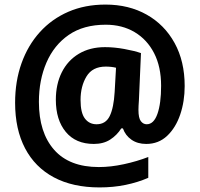

<svg xmlns="http://www.w3.org/2000/svg" viewBox="-20 -737 873 839"><path d="M787 -361Q787 -294 767.5 -236.5Q748 -179 710.5 -143.5Q673 -108 619 -108Q581 -108 554.5 -126.5Q528 -145 517 -176H510Q491 -146 461.5 -127Q432 -108 390 -108Q311 -108 267.5 -160.5Q224 -213 224 -301Q224 -369 250 -421Q276 -473 324.5 -502Q373 -531 439 -531Q479 -531 523 -523Q567 -515 596 -505L587 -299Q586 -287 585.5 -275Q585 -263 585 -257Q585 -221 595.5 -207.5Q606 -194 621 -194Q652 -194 668 -239.5Q684 -285 684 -362Q684 -445 653.5 -504.5Q623 -564 568.5 -596.5Q514 -629 442 -629Q345 -629 280.5 -584.5Q216 -540 183 -463.5Q150 -387 150 -292Q150 -158 216.5 -82.5Q283 -7 412 -7Q464 -7 521.5 -19.5Q579 -32 628 -51V40Q582 60 528.5 71Q475 82 415 82Q298 82 215.5 38Q133 -6 89.5 -89Q46 -172 46 -288Q46 -382 74 -460.5Q102 -539 154 -596.5Q206 -654 278.5 -685.5Q351 -717 441 -717Q543 -717 621 -673Q699 -629 743 -549Q787 -469 787 -361ZM332 -300Q332 -244 351 -219Q370 -194 402 -194Q442 -194 459.5 -230Q477 -266 481 -335L487 -441Q467 -446 442 -446Q384 -446 358 -403Q332 -360 332 -300Z"/></svg>

Font: Noto Sans SemiCondensed
Style: Bold
Weight: 700
Width: 4
Designer: Monotype Design Team
Foundry: Monotype Imaging Inc.
Version: Version 2.013; ttfautohint (v1.8.4.7-5d5b)